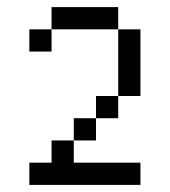

<svg xmlns="http://www.w3.org/2000/svg" viewBox="-20 -520 478 540"><path d="M125 -500V-437.5H312.5V-500ZM312.5 -437.5V-250H375V-437.5ZM312.5 -250H250V-187.5H312.5ZM250 -187.5H187.5V-125H250ZM187.5 -125H125V-62.5H62.5V0H375V-62.5H187.5ZM125 -437.5H62.5V-375H125Z"/></svg>

Font: Medodica
Style: Regular
Weight: 400
Version: Version 001.000